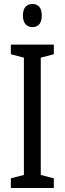

<svg xmlns="http://www.w3.org/2000/svg" viewBox="-20 -936 323 956"><path d="M142 -916C111 -916 94 -896 94 -858C94 -822 112 -801 142 -801C172 -801 188 -822 188 -858C188 -895 173 -916 142 -916ZM248 0V-48L183 -65V-649L248 -666V-714H34V-666L99 -649V-65L34 -48V0Z"/></svg>

Font: Noto Sans Sinhala ExtraCondensed
Style: Regular
Weight: 400
Width: 2
Designer: Jelle Bosma - Monotype Design Team
Foundry: Monotype Imaging Inc.
Version: Version 2.006